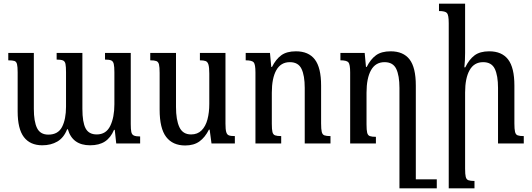

<svg xmlns="http://www.w3.org/2000/svg" viewBox="-20 -780 2893 1044"><path d="M551 -492H691V-106Q691 -77 694 -62.5Q697 -48 708 -43Q719 -38 742 -38V0H612L604 -74H600Q582 -31 550.5 -10.5Q519 10 470 10Q374 10 349 -77H345Q327 -31 292 -10.5Q257 10 210 10Q144 10 110 -34.5Q76 -79 76 -174V-387Q76 -417 72.5 -431Q69 -445 58.5 -448.5Q48 -452 25 -452V-492H164V-188Q164 -119 181.5 -83.5Q199 -48 243 -48Q296 -48 317.5 -90Q339 -132 339 -200V-387Q339 -418 336 -432.5Q333 -447 322 -451.5Q311 -456 288 -456V-492H428V-188Q428 -115 445.5 -82Q463 -49 506 -49Q557 -49 579.5 -95.5Q602 -142 602 -213V-387Q602 -418 598.5 -432.5Q595 -447 584.5 -451.5Q574 -456 551 -456Z M987 11Q919 11 883.5 -35.5Q848 -82 848 -184V-384Q848 -415 844.5 -429.5Q841 -444 830 -448Q819 -452 797 -452V-492H937V-198Q937 -128 955.5 -88.5Q974 -49 1019 -49Q1054 -49 1076 -71Q1098 -93 1108 -130.5Q1118 -168 1118 -215V-380Q1118 -413 1113.5 -428.5Q1109 -444 1098 -448Q1087 -452 1067 -452V-492H1206V-108Q1206 -77 1210 -62.5Q1214 -48 1224.5 -44Q1235 -40 1257 -40V0H1130L1120 -75H1116Q1095 -33 1064.5 -11Q1034 11 987 11Z M1777 -40V0H1637V-302Q1637 -369 1619.5 -405.5Q1602 -442 1556 -442Q1507 -442 1482.5 -398.5Q1458 -355 1458 -276V-107Q1458 -76 1461.5 -62Q1465 -48 1476 -44Q1487 -40 1509 -40V0H1369V-386Q1369 -430 1359.5 -441Q1350 -452 1316 -452V-492H1448L1455 -416H1459Q1480 -458 1509.5 -479.5Q1539 -501 1589 -501Q1658 -501 1692 -456.5Q1726 -412 1726 -315V-109Q1726 -78 1729.5 -63Q1733 -48 1744 -44Q1755 -40 1777 -40Z M2104 -501Q2173 -501 2207 -457Q2241 -413 2241 -315V195H2355V244H2152V-302Q2152 -369 2134.5 -405.5Q2117 -442 2071 -442Q2022 -442 1997.5 -398.5Q1973 -355 1973 -276V-103Q1973 -73 1976.5 -58.5Q1980 -44 1991 -40Q2002 -36 2024 -36V0H1884V-386Q1884 -430 1874.5 -441Q1865 -452 1831 -452V-492H1963L1970 -416H1974Q1995 -458 2024.5 -479.5Q2054 -501 2104 -501Z M2828 -40V0H2688V-302Q2688 -369 2670.5 -405.5Q2653 -442 2607 -442Q2558 -442 2533.5 -398.5Q2509 -355 2509 -277V137Q2509 168 2512.5 182Q2516 196 2527 200Q2538 204 2560 204V244H2420V-654Q2420 -698 2410.5 -709Q2401 -720 2367 -720V-760H2509V-492Q2509 -472 2508 -453Q2507 -434 2505 -414H2510Q2531 -457 2560.5 -479Q2590 -501 2640 -501Q2709 -501 2743 -456.5Q2777 -412 2777 -315V-109Q2777 -78 2780.5 -63Q2784 -48 2795 -44Q2806 -40 2828 -40Z"/></svg>

Font: Noto Serif Armenian Condensed Medium
Style: Regular
Weight: 500
Width: 3
Designer: Monotype Design Team
Foundry: Monotype Imaging Inc.
Version: Version 2.008; ttfautohint (v1.8.4.7-5d5b)